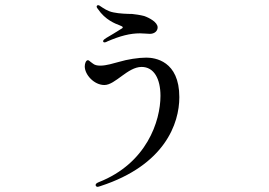

<svg xmlns="http://www.w3.org/2000/svg" viewBox="-20 -662 1040 743"><path d="M384 -498C386 -498 389 -498 396 -502C445 -523 483 -533 522 -533C532 -533 555 -531 560 -531C578 -531 590 -542 590 -556C590 -576 558 -593 538 -600C523 -604 502 -607 491 -608C477 -608 441 -609 419 -614C397 -618 379 -631 370 -637C365 -641 362 -642 360 -642C357 -642 354 -640 354 -636C354 -634 356 -630 359 -627C387 -585 427 -570 443 -564C451 -561 455 -559 455 -556C455 -554 453 -552 447 -549C429 -538 409 -525 391 -515C386 -512 379 -507 379 -503C379 -500 381 -498 384 -498ZM357 61C360 61 363 60 369 58C618 -23 674 -184 674 -286C674 -427 579 -439 546 -439C515 -439 472 -432 442 -423C419 -417 392 -408 368 -408C356 -408 346 -410 338 -417C335 -419 333 -421 330 -423C326 -426 324 -429 320 -429C313 -429 308 -417 308 -405C308 -373 344 -333 384 -333C426 -333 474 -403 528 -403C576 -403 601 -357 601 -291C601 -194 548 -30 362 43C355 46 350 49 350 54C350 58 354 61 357 61Z"/></svg>

Font: Shippori Mincho OTF Medium
Style: Regular
Weight: 500
Designer: FONTDASU
Foundry: FONTDASU / Google Inc. / but / Adobe
Version: Version 3.300;hotconv 1.0.109;makeotfexe 2.5.65596